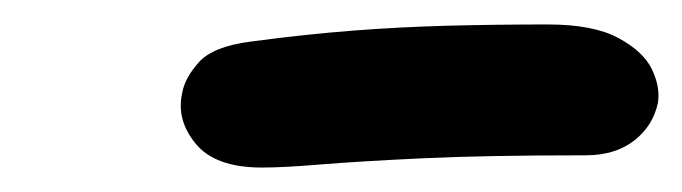

<svg xmlns="http://www.w3.org/2000/svg" viewBox="-20 -750 558 157"><path d="M194 -613Q156 -613 140 -632.5Q124 -652 129 -674Q131 -686 142.5 -699Q154 -712 185 -716Q230 -722 269 -725Q308 -728 347 -729Q386 -730 428 -730Q465 -730 485.5 -719Q506 -708 513 -693.5Q520 -679 518 -666Q514 -647 498.5 -635Q483 -623 459 -623Q376 -623 324 -620.5Q272 -618 242 -615.5Q212 -613 194 -613Z"/></svg>

Font: Shantell Sans Light Medium
Style: Italic
Weight: 500
Italic angle: -11°
Version: Version 1.011;[c5ecc13dd]